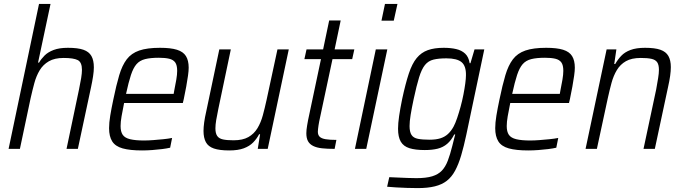

<svg xmlns="http://www.w3.org/2000/svg" viewBox="-20 -763 3502 984"><path d="M24 0 180 -743H239L175 -442H180Q191 -461 208.5 -478.5Q226 -496 255 -507Q284 -518 328 -518Q379 -518 407.5 -508Q436 -498 448.5 -476Q461 -454 461 -418Q461 -398 457 -372Q453 -346 447 -318L379 0H321L385 -305Q392 -338 396 -363Q400 -388 400 -405Q400 -444 378.5 -455Q357 -466 306 -466Q260 -466 230.5 -449Q201 -432 183.5 -403Q166 -374 156 -337Q146 -300 137 -260L82 0Z M708 8Q646 8 608.5 -2.5Q571 -13 555 -38.5Q539 -64 539 -106Q539 -134 545 -170.5Q551 -207 561 -254Q576 -327 591 -377.5Q606 -428 629.5 -459Q653 -490 693.5 -504Q734 -518 800 -518Q855 -518 887 -508Q919 -498 933 -475.5Q947 -453 947 -416Q947 -400 943.5 -375Q940 -350 934.5 -319.5Q929 -289 922 -256L917 -235H616Q608 -196 603 -167Q598 -138 598 -117Q598 -88 609 -72Q620 -56 647 -49.5Q674 -43 718 -43Q740 -43 765.5 -45Q791 -47 816.5 -49.5Q842 -52 862 -56L852 -6Q835 -2 811 1Q787 4 760 6Q733 8 708 8ZM626 -282H870L873 -299Q879 -328 883.5 -354.5Q888 -381 888 -400Q888 -429 878 -443Q868 -457 847 -462Q826 -467 794 -467Q751 -467 723.5 -460Q696 -453 679.5 -434Q663 -415 651 -378.5Q639 -342 626 -282Z M1155 8Q1105 8 1076 -2Q1047 -12 1035 -34.5Q1023 -57 1023 -92Q1023 -111 1026.5 -136.5Q1030 -162 1037 -192L1104 -510H1163L1099 -205Q1092 -172 1088 -147.5Q1084 -123 1084 -105Q1084 -80 1093 -66.5Q1102 -53 1122.5 -48.5Q1143 -44 1177 -44Q1224 -44 1253 -60.5Q1282 -77 1299.5 -106Q1317 -135 1327 -172Q1337 -209 1346 -250L1402 -510H1460L1352 0H1301L1313 -75H1308Q1296 -52 1277.5 -33Q1259 -14 1229.5 -3Q1200 8 1155 8Z M1695 0Q1657 0 1630 -3Q1603 -6 1585 -15Q1567 -24 1558.5 -39.5Q1550 -55 1550 -80Q1550 -89 1551 -98.5Q1552 -108 1554 -120Q1556 -132 1559 -148L1625 -460H1540L1551 -510H1636L1667 -658H1726L1695 -510H1796L1785 -460H1684L1616 -141Q1614 -131 1612.5 -121Q1611 -111 1610 -102Q1609 -93 1609 -88Q1609 -71 1618.5 -62Q1628 -53 1649 -49.5Q1670 -46 1704 -46Z M1935 -657 1953 -743H2017L1998 -657ZM1799 0 1906 -510H1965L1857 0Z M2121 201Q2095 201 2066 200Q2037 199 2010.5 197.5Q1984 196 1964 194L1975 145Q1997 146 2021 147Q2045 148 2069 149Q2093 150 2114 150Q2164 150 2195 140.5Q2226 131 2244.5 111.5Q2263 92 2275 60.5Q2287 29 2298 -15Q2301 -28 2305.5 -45Q2310 -62 2313 -74H2308Q2293 -44 2272 -26Q2251 -8 2223 -1Q2195 6 2157 6Q2109 6 2078.5 -3.5Q2048 -13 2034 -37Q2020 -61 2020 -103Q2020 -131 2025.5 -168.5Q2031 -206 2041 -255Q2058 -334 2075 -385.5Q2092 -437 2115.5 -465.5Q2139 -494 2172.5 -506Q2206 -518 2254 -518Q2290 -518 2318 -511.5Q2346 -505 2364 -488Q2382 -471 2387 -439H2391L2412 -510H2462L2370 -73Q2357 -12 2343.5 33.5Q2330 79 2312.5 111.5Q2295 144 2270 163.5Q2245 183 2208.5 192Q2172 201 2121 201ZM2181 -47Q2214 -47 2236.5 -54Q2259 -61 2275.5 -76Q2292 -91 2305 -115Q2314 -132 2323 -158.5Q2332 -185 2340.5 -216Q2349 -247 2355 -278Q2361 -309 2364.5 -335Q2368 -361 2368 -377Q2369 -425 2345.5 -444.5Q2322 -464 2268 -464Q2228 -464 2201.5 -457.5Q2175 -451 2158 -430Q2141 -409 2128 -367Q2115 -325 2100 -255Q2090 -208 2084.5 -174Q2079 -140 2079 -117Q2079 -87 2089 -71.5Q2099 -56 2122 -51.5Q2145 -47 2181 -47Z M2687 8Q2625 8 2587.5 -2.5Q2550 -13 2534 -38.5Q2518 -64 2518 -106Q2518 -134 2524 -170.5Q2530 -207 2540 -254Q2555 -327 2570 -377.5Q2585 -428 2608.5 -459Q2632 -490 2672.5 -504Q2713 -518 2779 -518Q2834 -518 2866 -508Q2898 -498 2912 -475.5Q2926 -453 2926 -416Q2926 -400 2922.5 -375Q2919 -350 2913.5 -319.5Q2908 -289 2901 -256L2896 -235H2595Q2587 -196 2582 -167Q2577 -138 2577 -117Q2577 -88 2588 -72Q2599 -56 2626 -49.5Q2653 -43 2697 -43Q2719 -43 2744.5 -45Q2770 -47 2795.5 -49.5Q2821 -52 2841 -56L2831 -6Q2814 -2 2790 1Q2766 4 2739 6Q2712 8 2687 8ZM2605 -282H2849L2852 -299Q2858 -328 2862.5 -354.5Q2867 -381 2867 -400Q2867 -429 2857 -443Q2847 -457 2826 -462Q2805 -467 2773 -467Q2730 -467 2702.5 -460Q2675 -453 2658.5 -434Q2642 -415 2630 -378.5Q2618 -342 2605 -282Z M2981 0 3089 -510H3139L3128 -435H3133Q3146 -458 3164 -477Q3182 -496 3211.5 -507Q3241 -518 3286 -518Q3336 -518 3364.5 -508Q3393 -498 3405.5 -476Q3418 -454 3418 -419Q3418 -399 3414.5 -374Q3411 -349 3404 -318L3336 0H3278L3343 -305Q3349 -338 3353 -363Q3357 -388 3357 -405Q3357 -431 3348 -444Q3339 -457 3318.5 -461.5Q3298 -466 3264 -466Q3217 -466 3188 -449.5Q3159 -433 3141.5 -404Q3124 -375 3114 -338Q3104 -301 3095 -260L3039 0Z"/></svg>

Font: Saira SemiCondensed Light
Style: Italic
Weight: 300
Width: 4
Italic angle: -12°
Designer: Hector Gatti with collaboration of the Omnibus-Type team
Foundry: Omnibus-Type
Version: Version 1.101